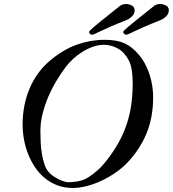

<svg xmlns="http://www.w3.org/2000/svg" viewBox="-20 -932 862 958"><path d="M497.6 -708.5Q470.7 -708.5 443.4 -698.7Q416 -689 391.1 -673.3Q366.2 -657.7 345.2 -638.4Q324.2 -619.1 310.1 -600.6Q285.2 -567.9 262 -529.3Q238.8 -490.7 220.9 -449Q203.1 -407.2 192.4 -364Q181.6 -320.8 181.6 -279.8Q181.6 -253.9 182.9 -223.6Q184.1 -193.4 189 -164.1Q193.8 -134.8 202.6 -109.6Q211.4 -84.5 227.1 -69.3Q237.3 -58.6 250.5 -50Q263.7 -41.5 276.9 -35.4Q290 -29.3 301.8 -26.1Q313.5 -22.9 320.8 -22.9Q325.7 -22.9 336.7 -23.4Q347.7 -23.9 362.1 -26.1Q376.5 -28.3 392.3 -33.4Q408.2 -38.6 422.4 -48.3Q445.3 -63.5 466.8 -82.3Q488.3 -101.1 511.7 -130.9Q545.9 -174.8 570.6 -218.5Q595.2 -262.2 611.1 -308.8Q627 -355.5 634.5 -406.7Q642.1 -458 642.1 -517.1Q642.1 -552.2 637.7 -581.1Q633.3 -609.9 622.6 -630.9Q600.6 -672.4 567.4 -690.4Q534.2 -708.5 497.6 -708.5ZM92.8 -311.5Q92.8 -359.4 101.6 -404.3Q110.4 -449.2 127.4 -489.7Q144.5 -530.3 169.7 -565.2Q194.8 -600.1 228 -628.4Q295.9 -685.5 364.3 -709.5Q432.6 -733.4 502 -733.4Q532.2 -733.4 556.4 -729.2Q580.6 -725.1 600.6 -716.3Q620.6 -707.5 637.7 -693.6Q654.8 -679.7 671.4 -660.6Q689.9 -639.2 703.6 -613.5Q717.3 -587.9 726.3 -560.1Q735.4 -532.2 739.7 -503.4Q744.1 -474.6 744.1 -446.8Q744.1 -344.7 710 -263.7Q675.8 -182.6 612.3 -117.2Q587.9 -92.3 555.4 -69.8Q522.9 -47.4 487.1 -30.5Q451.2 -13.7 414.1 -3.9Q377 5.9 343.8 5.9Q301.3 5.9 266.4 -7.3Q231.4 -20.5 203.6 -43.5Q175.8 -66.4 155 -97.2Q134.3 -127.9 120.4 -163.3Q106.4 -198.7 99.6 -236.6Q92.8 -274.4 92.8 -311.5ZM648.9 -865.2Q645 -855.5 633.3 -845.5Q621.6 -835.4 603 -828.6Q584 -821.3 564 -813Q543.9 -804.7 524.2 -795.9Q504.4 -787.1 486.1 -778.6Q467.8 -770 452.6 -762.7Q449.2 -761.2 445.6 -760Q441.9 -758.8 439 -758.8H437Q433.1 -759.3 428.5 -763.7Q423.8 -768.1 424.8 -772.9Q425.3 -773.9 425.8 -775.6Q426.3 -777.3 427.2 -778.3Q443.8 -794.9 480.7 -824.2Q517.6 -853.5 575.7 -900.4Q589.4 -912.1 608.9 -912.1Q611.3 -912.1 613.8 -911.9Q616.2 -911.6 618.7 -911.1Q623 -910.6 628.4 -908.7Q641.1 -904.3 646.5 -897.5Q651.9 -890.6 651.9 -881.8Q651.9 -877.9 651.4 -875.5Q650.9 -873 650.4 -870.4Q649.9 -867.7 648.9 -865.2ZM819.3 -865.2Q815.4 -855.5 803.7 -845.5Q792 -835.4 773.4 -828.6Q754.4 -821.3 734.4 -813Q714.4 -804.7 694.6 -795.9Q674.8 -787.1 656.5 -778.6Q638.2 -770 623 -762.7Q619.6 -761.2 616 -760Q612.3 -758.8 609.4 -758.8H607.4Q603.5 -759.3 598.9 -763.7Q594.2 -768.1 595.2 -772.9Q595.7 -773.9 596.2 -775.6Q596.7 -777.3 597.7 -778.3Q614.3 -794.9 651.1 -824.2Q688 -853.5 746.1 -900.4Q759.8 -912.1 779.3 -912.1Q781.7 -912.1 784.2 -911.9Q786.6 -911.6 789.1 -911.1Q793.5 -910.6 798.8 -908.7Q811.5 -904.3 816.9 -897.5Q822.3 -890.6 822.3 -881.8Q822.3 -877.9 821.8 -875.5Q821.3 -873 820.8 -870.4Q820.3 -867.7 819.3 -865.2Z"/></svg>

Font: IM FELL French Canon
Style: Italic
Weight: 400
Italic angle: -17°
Designer: Igino Marini
Foundry: Igino Marini
Version: 3.00